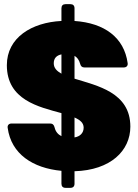

<svg xmlns="http://www.w3.org/2000/svg" viewBox="-20 -818 664 925"><path d="M276 -778V-717C133 -710 13 -637 13 -504C13 -336 167 -303 276 -273V-162C260 -170 248 -183 243 -204C240 -217 233 -223 221 -223H36C23 -223 15 -215 17 -202C34 -76 138 -8 276 5V67C276 80 283 87 296 87H319C332 87 339 80 339 67V7C513 2 608 -92 608 -208C608 -373 448 -405 339 -439V-549C351 -542 361 -530 366 -511C369 -499 375 -493 387 -493H576C589 -493 597 -501 595 -514C578 -637 484 -707 339 -717V-778C339 -791 332 -798 319 -798H296C283 -798 276 -791 276 -778ZM239 -513C239 -537 252 -551 276 -556V-463C253 -476 239 -491 239 -513ZM339 -156V-252C366 -240 383 -226 383 -203C383 -177 365 -160 339 -156Z"/></svg>

Font: Malmofest Black-Rounded
Style: Regular
Weight: 800
Designer: Jonny Pinhorn (Poppins), Kolossal
Version: Version 1.004;Glyphs 3.1.2 (3151)